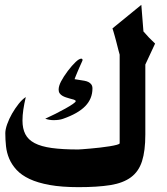

<svg xmlns="http://www.w3.org/2000/svg" viewBox="-20 -773 694 796"><path d="M363.3 -406.2Q363.3 -363.8 333.5 -333Q303.7 -302.2 240.7 -280.3Q225.6 -274.9 201.7 -274.9Q184.6 -274.9 167.5 -280.8Q188 -290 210.2 -301.3Q232.4 -312.5 251.2 -323Q270 -333.5 282 -341.8Q293.9 -350.1 293.9 -353.5Q293.9 -357.4 286.1 -359.9Q278.3 -362.3 268.6 -364.7Q261.2 -366.7 253.2 -369.4Q245.1 -372.1 238.5 -376Q231.9 -379.9 227.5 -386Q223.1 -392.1 223.1 -401.4Q223.1 -416 232.9 -435.1Q242.7 -454.1 261.2 -479Q278.8 -502 293.5 -515.9Q308.1 -529.8 316.9 -529.8Q322.3 -529.8 322.3 -523.4Q322.3 -522.5 320.1 -517.8Q317.9 -513.2 314.9 -506.3Q312 -500 308.3 -491.5Q304.7 -482.9 301 -474.4Q297.4 -465.8 294.2 -458Q291 -450.2 289.1 -444.8Q293 -444.3 299.6 -443.1Q306.2 -441.9 310.1 -441.4Q320.3 -439.9 329.8 -438.2Q339.4 -436.5 346.7 -432.9Q354 -429.2 358.6 -422.9Q363.3 -416.5 363.3 -406.2ZM565.9 -752.9 574.7 -642.6Q585.9 -629.4 598.1 -616.7Q610.4 -604 623 -592.3L582.5 -505.4V-215.3Q582.5 -147.5 568.8 -104.7Q555.2 -62 522.9 -38.1Q490.7 -14.2 437.5 -5.6Q384.3 2.9 305.7 2.9Q235.8 2.9 186 -6.1Q136.2 -15.1 102.5 -31Q68.8 -46.9 48.8 -68.6Q28.8 -90.3 18.3 -115Q7.8 -139.6 4.9 -166.7Q2 -193.8 2 -220.7Q2 -236.3 9.8 -258.3Q17.6 -280.3 30 -302Q42.5 -323.7 57.4 -342.5Q72.3 -361.3 86.9 -370.6Q80.1 -341.8 76.7 -318.4Q73.2 -294.9 73.2 -273.4Q73.2 -239.7 85 -216.8Q96.7 -193.8 123.5 -179.7Q150.4 -165.5 194.8 -159.4Q239.3 -153.3 304.2 -153.3Q307.1 -153.3 320.8 -154.3Q334.5 -155.3 353.8 -157Q373 -158.7 394.5 -161.1Q416 -163.6 434.1 -166.5Q452.1 -169.4 464.1 -172.6Q476.1 -175.8 476.1 -179.2V-546.4Q473.6 -553.7 471.4 -563.5Q469.2 -573.2 466.3 -583.5Q463.9 -593.3 461.2 -603.5Q458.5 -613.8 455.8 -623.3Q453.1 -632.8 450.7 -641.1Q448.2 -649.4 446.3 -655.3Z"/></svg>

Font: XB Khoramshahr
Style: Bold
Weight: 700
Designer: Behnam
Foundry: Irmug
Version: Version 8.005 2009